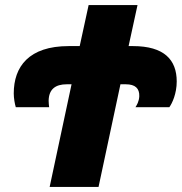

<svg xmlns="http://www.w3.org/2000/svg" viewBox="-20 -734 714 754"><path d="M175 0H367L453 -403H474C511 -403 528 -387 527 -356C526 -335 517 -321 512 -313H645C656 -328 674 -366 674 -414C674 -499 625 -553 502 -553H485L520 -714H328L293 -553H250C93 -553 34 -472 34 -367C34 -349 38 -326 42 -313H173C172 -321 171 -330 171 -339C172 -383 197 -403 242 -403H261Z"/></svg>

Font: Noto Sans UI Black
Style: Italic
Weight: 900
Italic angle: -372°
Designer: Monotype Design Team
Foundry: Monotype Imaging Inc.
Version: Version 1.901